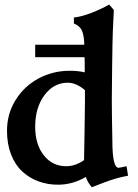

<svg xmlns="http://www.w3.org/2000/svg" viewBox="-20 -797 599 831"><path d="M231.4 2.4Q185.5 2.4 146 -12.2Q106.4 -26.9 75.9 -55.2Q45.4 -83.5 27.8 -128.7Q10.3 -173.8 10.3 -231Q10.3 -304.7 47.9 -364.7Q85.4 -424.8 147.5 -457.8Q209.5 -490.7 281.7 -490.7Q317.9 -490.7 346.7 -483.9Q346.7 -496.1 346.7 -517.1Q346.7 -538.1 346.2 -549.3H132.3V-603.5H344.7V-604.5Q343.8 -644.5 334.5 -664.8Q325.2 -685.1 299.8 -695.3V-721.2Q332.5 -724.6 375.5 -741.2Q418.5 -757.8 452.6 -777.3L472.7 -753.9Q466.8 -641.6 466.8 -604Q466.8 -585.9 465.3 -504.9Q463.9 -423.8 463.9 -361.3Q463.9 -314.5 466.3 -188.5Q466.3 -70.8 493.2 -70.8Q497.6 -70.8 527.8 -77.6L534.2 -36.6Q501.5 -30.3 477.8 -23.2Q454.1 -16.1 421.6 -3.7Q389.2 8.8 377.4 13.2Q357.9 -9.3 351.6 -31.2Q294.4 2.4 231.4 2.4ZM345.7 -211.4Q345.7 -226.6 346.7 -282Q347.7 -337.4 347.7 -361.3V-406.7Q310.1 -439 272.9 -439Q212.9 -439 172.6 -385.3Q132.3 -331.5 132.3 -248Q132.3 -171.9 169.7 -124.8Q207 -77.6 266.1 -77.6Q306.6 -77.6 343.8 -104Z"/></svg>

Font: Flanker
Style: Bold
Weight: 700
Designer: Flanker
Foundry: Flanker
Version: Version 2.021